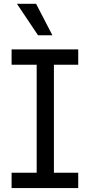

<svg xmlns="http://www.w3.org/2000/svg" viewBox="-20 -959 459 979"><path d="M39.1 -707H378.9V-628.9H254.9V-78.1H378.9V0H39.1V-78.1H167V-628.9H39.1ZM66.4 -939.5H164.1L247.1 -779.3H173.8Z"/></svg>

Font: Pretendard GOV
Style: Regular
Weight: 400
Designer: Base glyphs from Inter by Rasmus Andersson; Hangeul glyphs from Noto Sans CJK(Source Han Sans) by Jang Soo-young and Kan
Foundry: Kil Hyung-jin
Version: Version 1.309